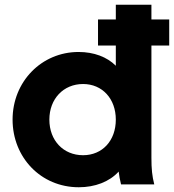

<svg xmlns="http://www.w3.org/2000/svg" viewBox="-20 -777 733 809"><path d="M312 12C380 12 441 -11 480 -54C482 -37 485 -20 490 0H630C621 -35 618 -65 618 -113V-585H693V-695H618V-757H468V-695H393V-585H468V-500C431 -537 376 -558 311 -558C155 -558 33 -433 33 -273C33 -114 152 12 312 12ZM188 -273C188 -360 247 -423 330 -423C411 -423 468 -361 468 -273C468 -184 411 -123 330 -123C247 -123 188 -185 188 -273Z"/></svg>

Font: Mluvka ExtraBold
Style: Regular
Weight: 800
Designer: Modified by Jiří Krblich, Original typeface by Gumpita Rahayu
Foundry: Gumpita Rahayu & Jiří Krblich
Version: Version 2.000;Glyphs 3.1.1 (3134)